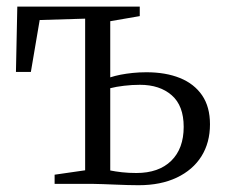

<svg xmlns="http://www.w3.org/2000/svg" viewBox="-20 -542 666 566"><path d="M388.5 4Q374.5 4 356.5 3.5Q338.5 3 319.8 2.2Q301 1.5 283.5 0.8Q266 0 252 0H141V-27L231 -40V-487L97 -483L71 -330H27L31 -522.5H392V-494.5L305 -479.5V-314Q319 -318.5 335.5 -321.8Q352 -325 371.2 -327Q390.5 -329 411.5 -329Q468.5 -329 510.5 -312Q552.5 -295 575.8 -261Q599 -227 599 -175.5Q599 -121.5 573.8 -81.2Q548.5 -41 501.2 -18.5Q454 4 388.5 4ZM382 -32Q448 -32 484.8 -68Q521.5 -104 521.5 -168Q521.5 -230.5 486.2 -261.2Q451 -292 392.5 -292Q369 -292 345.8 -289.2Q322.5 -286.5 305 -282V-39.5Q319.5 -36.5 339.5 -34.2Q359.5 -32 382 -32Z"/></svg>

Font: Merriweather 96pt Light
Style: Regular
Weight: 300
Version: Version 2.100